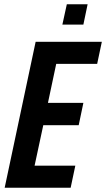

<svg xmlns="http://www.w3.org/2000/svg" viewBox="-20 -885 500 905"><path d="M2 0 148 -688H460L438 -584H245L206 -400H373L351 -295H184L143 -104H335L313 0ZM274 -769 295 -865H393L373 -769Z"/></svg>

Font: Saira Condensed SemiBold
Style: Italic
Weight: 600
Width: 3
Italic angle: -12°
Designer: Hector Gatti with collaboration of the Omnibus-Type team
Foundry: Omnibus-Type
Version: Version 1.101